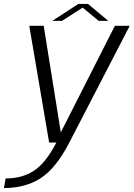

<svg xmlns="http://www.w3.org/2000/svg" viewBox="-62 -721 676 971"><path d="M186.5 0 86 -590.5H159L245.5 -51.5L519 -590.5H594L288.5 0Q221.5 129.5 144.2 179.8Q67 230 -42 230L-33.5 181.5Q50 181.5 109.5 142.5Q169 104 223 0ZM202.5 -615.5 334 -701H383L485.5 -615.5H437L356 -682.5L251.5 -615.5Z"/></svg>

Font: Anybody ExtraExpanded Light
Style: Italic
Weight: 300
Width: 8
Italic angle: -10°
Designer: Tyler Finck
Foundry: Etcetera Type Company
Version: Version 1.010; ttfautohint (v1.8.3) -l 8 -r 50 -G 200 -x 14 